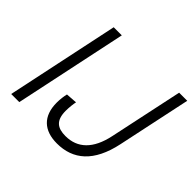

<svg xmlns="http://www.w3.org/2000/svg" viewBox="-167 -917 1139 1139"><g transform="rotate(45 402.5 -347.0)"><path d="M38 0H106L256 -710H188ZM437 16C572 16 668 -63 707 -248L805 -710H737L639 -249C611 -114 542 -51 442 -51C375 -51 337 -77 337 -159C337 -185 341 -221 345 -237L274 -232C269 -213 265 -182 265 -155C265 -41 329 16 437 16Z"/></g></svg>

Font: Geist Light
Style: Italic
Weight: 300
Italic angle: -12°
Designer: Basement.studio, Andrés Briganti, Mateo Zaragoza
Foundry: Basement.studio, Vercel, Andrés Briganti, Guido Ferreyra, Mateo Zaragoza
Version: Version 1.500